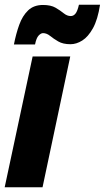

<svg xmlns="http://www.w3.org/2000/svg" viewBox="-32 -792 443 812"><path d="M-12.2 0 106 -553.2H265.1L147.9 0ZM26.9 -604Q35.6 -648.9 49.3 -687Q63 -725.1 86.9 -748Q110.8 -771 149.9 -771Q183.1 -771 203.1 -759.3Q223.1 -747.6 237.5 -735.8Q252 -724.1 267.1 -724.1Q279.3 -724.1 287.6 -734.9Q295.9 -745.6 301.8 -772H391.1Q381.3 -709 361.1 -672.6Q340.8 -636.2 315.9 -620.6Q291 -605 266.1 -605Q234.4 -605 214.4 -616.7Q194.3 -628.4 179.9 -640.1Q165.5 -651.9 149.9 -651.9Q141.1 -651.9 131.3 -641.6Q121.6 -631.3 116.2 -604Z"/></svg>

Font: Open Sans Condensed ExtraBold
Style: Italic
Weight: 800
Width: 3
Italic angle: -12°
Designer: Monotype Design Team
Foundry: Monotype Imaging Inc.
Version: Version 3.003; ttfautohint (v1.8.4)